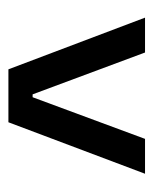

<svg xmlns="http://www.w3.org/2000/svg" viewBox="27 -706 373 468"><g transform="rotate(-90 214.0 -472.5)"><path d="M149.5 -639H278.5L404.5 -306H319.5L217.5 -580H210.5L109 -306H24Z"/></g></svg>

Font: Anek Odia Medium Medium
Style: Regular
Weight: 500
Version: Version 1.003